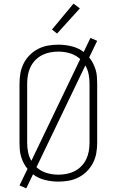

<svg xmlns="http://www.w3.org/2000/svg" viewBox="-20 -988 640 1053"><path d="M124 45 87 29 131 -62Q119 -76 110 -93.5Q101 -111 95.5 -129.5Q90 -148 88.5 -167Q87 -186 87 -205V-530Q87 -559 92 -587Q97 -615 110 -640.5Q123 -666 143.5 -686.5Q164 -707 189.5 -720Q215 -733 243 -738Q271 -743 300 -743Q337 -743 373.5 -734Q410 -725 439 -703L476 -780L513 -764L469 -673Q481 -659 490 -641.5Q499 -624 504.5 -605.5Q510 -587 511.5 -568Q513 -549 513 -530V-205Q513 -176 508 -148Q503 -120 490 -94.5Q477 -69 456.5 -48.5Q436 -28 410.5 -15Q385 -2 357 3Q329 8 300 8Q263 8 226.5 -1Q190 -10 161 -32ZM152 -106 420 -664Q396 -686 364.5 -695.5Q333 -705 300 -705Q277 -705 254 -700.5Q231 -696 210.5 -685.5Q190 -675 173.5 -658Q157 -641 147 -620Q137 -599 133 -576Q129 -553 129 -530V-205Q129 -179 134 -153.5Q139 -128 152 -106ZM300 -30Q323 -30 346 -34.5Q369 -39 389.5 -49.5Q410 -60 426.5 -77Q443 -94 453 -115Q463 -136 467 -159Q471 -182 471 -205V-530Q471 -556 466 -581.5Q461 -607 448 -629L180 -71Q204 -49 235.5 -39.5Q267 -30 300 -30ZM293 -804 265 -826 383 -968 418 -942Z"/></svg>

Font: Iosevka Extralight Extended
Style: Regular
Weight: 200
Width: 7
Monospace: yes
Designer: Belleve Invis
Foundry: Belleve Invis
Version: Version 32.5.0; ttfautohint (v1.8.4)